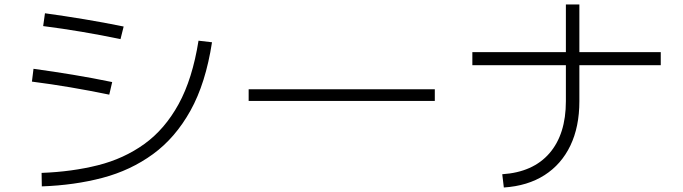

<svg xmlns="http://www.w3.org/2000/svg" viewBox="-20 -803 3040 854"><path d="M530 -685 516 -629Q430 -647 344 -661.5Q258 -676 172 -687L180 -744Q267 -732 354.5 -717.5Q442 -703 530 -685ZM166 26 165 -34Q300 -39 415.5 -68Q531 -97 622 -162.5Q713 -228 774.5 -340Q836 -452 863 -622L923 -615Q895 -433 827.5 -311.5Q760 -190 660.5 -117.5Q561 -45 436 -12Q311 21 166 26ZM479 -438 466 -382Q379 -400 293.5 -414.5Q208 -429 122 -440L129 -497Q217 -485 304.5 -470.5Q392 -456 479 -438Z M1914 -406V-354H1086V-406Z M2221 31 2214 -28Q2351 -37 2424 -121.5Q2497 -206 2497 -353V-513H2081V-571H2497V-783H2557V-571H2919V-513H2557V-353Q2557 -239 2517 -155.5Q2477 -72 2402 -24Q2327 24 2221 31Z"/></svg>

Font: Murecho Light
Style: Regular
Weight: 300
Designer: Neil Summerour
Foundry: Positype
Version: Version 1.010; ttfautohint (v1.8.3)